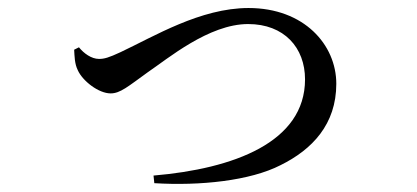

<svg xmlns="http://www.w3.org/2000/svg" viewBox="-20 -473 1040 479"><path d="M165 -349C166 -333 166 -314 174 -298C186 -271 226 -240 256 -240C280 -240 299 -257 349 -293C398 -326 501 -413 599 -413C689 -413 741 -354 741 -275C741 -118 563 -52 363 -35L365 -16C479 -9 604 -22 680 -61C759 -100 819 -163 819 -264C819 -361 739 -453 600 -453C480 -453 364 -382 281 -343C251 -329 240 -326 227 -326C208 -326 189 -340 177 -355Z"/></svg>

Font: Noto Serif CJK JP Medium
Style: Regular
Weight: 500
Designer: Ryoko NISHIZUKA 西塚涼子 (kana & ideographs); Frank Grießhammer (Latin, Greek & Cyrillic); Wenlong ZHANG 张文龙 (bopomofo); San
Foundry: Adobe Systems Incorporated
Version: Version 1.000;PS 1;hotconv 16.6.53;makeotf.lib2.5.65590